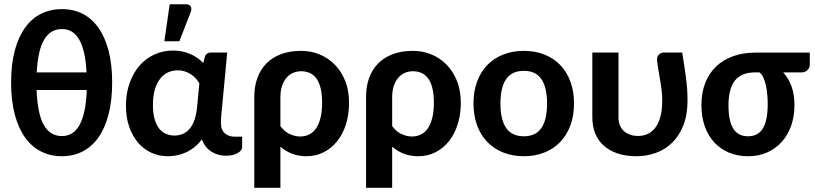

<svg xmlns="http://www.w3.org/2000/svg" viewBox="-20 -734 3867 911"><path d="M273.9 -690.9Q327.6 -690.9 371.6 -668.7Q415.5 -646.5 446.8 -602.5Q478 -558.6 495.1 -493.7Q512.2 -428.7 512.2 -343.3Q512.2 -256.8 495.1 -191.2Q478 -125.5 446.8 -81.5Q415.5 -37.6 371.6 -15.1Q327.6 7.3 273.9 7.3Q219.7 7.3 175 -15.1Q130.4 -37.6 98.9 -81.5Q67.4 -125.5 50 -191.2Q32.7 -256.8 32.7 -343.3Q32.7 -428.7 50 -493.7Q67.4 -558.6 98.9 -602.5Q130.4 -646.5 175 -668.7Q219.7 -690.9 273.9 -690.9ZM273.9 -88.4Q299.8 -88.4 320.8 -100.8Q341.8 -113.3 356.7 -139.6Q371.6 -166 380.6 -207.5Q389.6 -249 391.6 -307.1H153.8Q155.8 -249 164.6 -207.5Q173.3 -166 188.7 -139.6Q204.1 -113.3 225.3 -100.8Q246.6 -88.4 273.9 -88.4ZM273.9 -596.2Q247.6 -596.2 226.8 -584.5Q206.1 -572.8 190.7 -547.9Q175.3 -522.9 166.3 -484.1Q157.2 -445.3 154.3 -390.6H390.6Q387.7 -445.3 378.7 -484.1Q369.6 -522.9 354.7 -547.9Q339.8 -572.8 319.6 -584.5Q299.3 -596.2 273.9 -596.2Z M577.6 0ZM1051.8 4.9Q1015.1 4.9 984.4 -13.7Q953.6 -32.2 937.5 -72.3Q920.9 -50.3 901.4 -34.9Q881.8 -19.5 860.8 -10.3Q839.8 -1 818.6 3.2Q797.4 7.3 776.9 7.3Q734.4 7.3 698 -9.3Q661.6 -25.9 635 -57.1Q608.4 -88.4 593 -132.6Q577.6 -176.8 577.6 -232.4Q577.6 -291 594.7 -339.4Q611.8 -387.7 641.6 -422.1Q671.4 -456.5 712.2 -475.3Q752.9 -494.1 800.3 -494.1Q846.7 -494.1 883.1 -477.8Q919.4 -461.4 944.3 -435.1L951.7 -462.9Q954.6 -474.1 962.6 -479.5Q970.7 -484.9 982.4 -484.9H1058.1L1034.7 -236.3Q1032.2 -213.9 1030.3 -191.7Q1028.3 -169.4 1028.3 -148.4Q1028.3 -132.3 1033.4 -120.4Q1038.6 -108.4 1047.4 -100.8Q1056.2 -93.3 1067.9 -89.4Q1079.6 -85.4 1092.8 -85.4H1128.9V-37.1Q1128.9 -28.8 1123.5 -21.2Q1118.2 -13.7 1108.2 -7.8Q1098.1 -2 1084 1.5Q1069.8 4.9 1051.8 4.9ZM807.6 -90.8Q828.1 -90.8 846.2 -98.1Q864.3 -105.5 878.4 -121.3Q892.6 -137.2 901.9 -162.6Q911.1 -188 915 -224.1L925.8 -338.4Q918.9 -350.6 908.9 -361.8Q898.9 -373 885.7 -381.6Q872.6 -390.1 856.7 -395.3Q840.8 -400.4 822.8 -400.4Q800.3 -400.4 779.1 -391.4Q757.8 -382.3 741.5 -362.5Q725.1 -342.8 715.3 -311.5Q705.6 -280.3 705.6 -235.8Q705.6 -195.3 713.9 -167.7Q722.2 -140.1 736.1 -123Q750 -106 768.6 -98.4Q787.1 -90.8 807.6 -90.8ZM759.8 -538.1 785.2 -713.9H861.3Q878.4 -713.9 884.8 -703.1Q891.1 -692.4 884.3 -675.3L831.1 -538.1Z M1186.5 -273.9Q1186.5 -323.7 1201.2 -364Q1215.8 -404.3 1243.9 -432.9Q1272 -461.4 1313.5 -477.1Q1355 -492.7 1409.2 -492.7Q1455.1 -492.7 1496.3 -475.8Q1537.6 -459 1568.8 -427Q1600.1 -395 1618.2 -349.4Q1636.2 -303.7 1636.2 -246.1Q1636.2 -191.9 1621.8 -145.5Q1607.4 -99.1 1580.8 -65.2Q1554.2 -31.2 1516.8 -12Q1479.5 7.3 1433.6 7.3Q1397 7.3 1366.2 -4.4Q1335.4 -16.1 1310.5 -38.1V157.2H1186.5ZM1310.5 -135.7Q1329.6 -109.4 1354.7 -97.9Q1379.9 -86.4 1404.3 -86.4Q1427.7 -86.4 1447 -95.9Q1466.3 -105.5 1479.7 -125Q1493.2 -144.5 1500.7 -174.6Q1508.3 -204.6 1508.3 -246.1Q1508.3 -287.1 1501.2 -315.7Q1494.1 -344.2 1481 -362.1Q1467.8 -379.9 1449.5 -387.9Q1431.2 -396 1409.2 -396Q1388.7 -396 1370.6 -388.2Q1352.5 -380.4 1339.4 -365Q1326.2 -349.6 1318.4 -326.7Q1310.5 -303.7 1310.5 -273.9Z M1716.8 -273.9Q1716.8 -323.7 1731.4 -364Q1746.1 -404.3 1774.2 -432.9Q1802.2 -461.4 1843.8 -477.1Q1885.3 -492.7 1939.5 -492.7Q1985.4 -492.7 2026.6 -475.8Q2067.9 -459 2099.1 -427Q2130.4 -395 2148.4 -349.4Q2166.5 -303.7 2166.5 -246.1Q2166.5 -191.9 2152.1 -145.5Q2137.7 -99.1 2111.1 -65.2Q2084.5 -31.2 2047.1 -12Q2009.8 7.3 1963.9 7.3Q1927.2 7.3 1896.5 -4.4Q1865.7 -16.1 1840.8 -38.1V157.2H1716.8ZM1840.8 -135.7Q1859.9 -109.4 1885 -97.9Q1910.2 -86.4 1934.6 -86.4Q1958 -86.4 1977.3 -95.9Q1996.6 -105.5 2010 -125Q2023.4 -144.5 2031 -174.6Q2038.6 -204.6 2038.6 -246.1Q2038.6 -287.1 2031.5 -315.7Q2024.4 -344.2 2011.2 -362.1Q1998 -379.9 1979.7 -387.9Q1961.4 -396 1939.5 -396Q1918.9 -396 1900.9 -388.2Q1882.8 -380.4 1869.6 -365Q1856.4 -349.6 1848.6 -326.7Q1840.8 -303.7 1840.8 -273.9Z M2226.6 0ZM2465.8 -492.7Q2519 -492.7 2563 -475.3Q2606.9 -458 2638.2 -425.5Q2669.4 -393.1 2686.5 -346.9Q2703.6 -300.8 2703.6 -243.7Q2703.6 -185.5 2686.5 -139.2Q2669.4 -92.8 2638.2 -60.3Q2606.9 -27.8 2563 -10.3Q2519 7.3 2465.8 7.3Q2412.1 7.3 2367.9 -10.3Q2323.7 -27.8 2292.2 -60.3Q2260.7 -92.8 2243.7 -139.2Q2226.6 -185.5 2226.6 -243.7Q2226.6 -300.8 2243.7 -346.9Q2260.7 -393.1 2292.2 -425.5Q2323.7 -458 2367.9 -475.3Q2412.1 -492.7 2465.8 -492.7ZM2465.8 -87.4Q2522 -87.4 2548.8 -126.7Q2575.7 -166 2575.7 -242.7Q2575.7 -319.3 2548.8 -358.6Q2522 -397.9 2465.8 -397.9Q2408.7 -397.9 2381.6 -358.6Q2354.5 -319.3 2354.5 -242.7Q2354.5 -166 2381.6 -126.7Q2408.7 -87.4 2465.8 -87.4Z M2914.6 -484.9V-176.8Q2914.6 -155.8 2921.4 -139.4Q2928.2 -123 2940.7 -111.8Q2953.1 -100.6 2970.2 -94.7Q2987.3 -88.9 3008.3 -88.9Q3028.8 -88.9 3049.1 -96.7Q3069.3 -104.5 3085.7 -123.5Q3102.1 -142.6 3112.1 -175.3Q3122.1 -208 3122.1 -257.8Q3122.1 -281.7 3119.4 -304.7Q3116.7 -327.6 3112.8 -350.8Q3108.9 -374 3104.7 -397.2Q3100.6 -420.4 3097.7 -444.8Q3096.2 -455.6 3099.1 -463.4Q3102.1 -471.2 3107.2 -475.8Q3112.3 -480.5 3118.7 -482.7Q3125 -484.9 3131.3 -484.9H3216.8Q3221.7 -454.6 3226.1 -426.5Q3230.5 -398.4 3234.1 -370.8Q3237.8 -343.3 3240 -315.4Q3242.2 -287.6 3242.2 -257.8Q3242.2 -188 3221.9 -137.9Q3201.7 -87.9 3168 -55.7Q3134.3 -23.4 3090.8 -8.1Q3047.4 7.3 3000.5 7.3Q2950.2 7.3 2911.1 -5.6Q2872.1 -18.6 2845.2 -42.5Q2818.4 -66.4 2804.4 -100.3Q2790.5 -134.3 2790.5 -176.8V-484.9Z M3695.8 -390.6Q3720.7 -364.3 3735.1 -325.7Q3749.5 -287.1 3749.5 -234.9Q3749.5 -182.1 3733.9 -137.7Q3718.3 -93.3 3689.5 -61Q3660.6 -28.8 3620.1 -10.7Q3579.6 7.3 3529.8 7.3Q3480.5 7.3 3439.7 -9.5Q3398.9 -26.4 3369.6 -57.9Q3340.3 -89.4 3324.2 -134.3Q3308.1 -179.2 3308.1 -235.8Q3308.1 -294.4 3326.4 -340.8Q3344.7 -387.2 3378.2 -418.9Q3411.6 -450.7 3459 -467.5Q3506.3 -484.4 3564.5 -484.4H3822.3V-425.3Q3822.3 -419.9 3819.6 -413.8Q3816.9 -407.7 3812.3 -402.6Q3807.6 -397.5 3800.5 -394Q3793.5 -390.6 3784.7 -390.6ZM3622.6 -240.2Q3622.6 -263.7 3620.4 -287.4Q3618.2 -311 3613.5 -331.3Q3608.9 -351.6 3601.3 -367.2Q3593.8 -382.8 3583 -390.6H3564Q3497.6 -390.6 3467 -351.8Q3436.5 -313 3436.5 -233.4Q3436.5 -160.2 3459.2 -123.8Q3481.9 -87.4 3529.3 -87.4Q3577.1 -87.4 3599.9 -125.2Q3622.6 -163.1 3622.6 -240.2Z"/></svg>

Font: Carlito
Style: Bold
Weight: 700
Designer: Lukasz Dziedzic
Foundry: tyPoland Lukasz Dziedzic
Version: Version 1.104